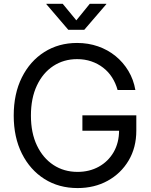

<svg xmlns="http://www.w3.org/2000/svg" viewBox="-20 -960 777 991"><path d="M380.4 10.7Q283.7 10.7 209.5 -36.1Q135.3 -83 93 -167.2Q50.8 -251.5 50.8 -363.3Q50.8 -476.1 92.8 -560.3Q134.8 -644.5 208.7 -691.4Q282.7 -738.3 377.9 -738.3Q435.5 -738.3 486.1 -720.7Q536.6 -703.1 576.4 -670.7Q616.2 -638.2 642.8 -593.8Q669.4 -549.3 678.7 -495.6H586.9Q577.1 -531.2 558.3 -560.5Q539.6 -589.8 512.2 -610.8Q484.9 -631.8 451.2 -643.3Q417.5 -654.8 377.9 -654.8Q309.1 -654.8 255.1 -619.4Q201.2 -584 170.4 -518.6Q139.6 -453.1 139.6 -363.3Q139.6 -273.9 170.7 -209Q201.7 -144 255.9 -108.4Q310.1 -72.8 380.4 -72.8Q441.4 -72.8 490 -99.6Q538.6 -126.5 566.7 -175Q594.7 -223.6 594.7 -288.6L623 -285.2H405.3V-364.7H683.6V-285.6Q683.6 -198.2 643.8 -131.3Q604 -64.5 535.6 -26.9Q467.3 10.7 380.4 10.7ZM303.7 -940.4 374 -855 443.4 -940.4H528.8V-938.5L415 -806.2H332.5L219.2 -938.5V-940.4Z"/></svg>

Font: Inter 24pt
Style: Regular
Weight: 400
Designer: Rasmus Andersson
Foundry: rsms
Version: Version 4.001;git-66647c0bb